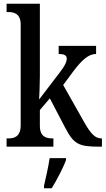

<svg xmlns="http://www.w3.org/2000/svg" viewBox="-20 -780 562 1021"><path d="M15 0H264V-44H258C227 -44 192 -52 192 -111V-195L245 -257L326 -102C373 -12 399 0 510 0H522V-44H518C484 -44 460 -74 429 -128L316 -328L370 -401C415 -460 450 -493 491 -493V-536H292V-493C320 -493 335 -486 335 -469C335 -454 328 -433 295 -391L188 -251C189 -257 192 -340 192 -375V-760H15V-716H24C55 -716 90 -707 90 -650V-114C90 -53 56 -44 24 -44H15ZM214 208V221H255C281 179 316 113 331 71V61H244C237 109 224 164 214 208Z"/></svg>

Font: Noto Serif Condensed Medium
Style: Regular
Weight: 500
Width: 3
Designer: Monotype Design Team
Foundry: Monotype Imaging Inc.
Version: Version 2.015